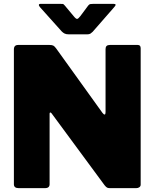

<svg xmlns="http://www.w3.org/2000/svg" viewBox="-20 -975 801 995"><path d="M694 -742Q709 -742 709 -725V-18Q709 -10 702.5 -5Q696 0 686 0H549Q541 0 535.5 -2.5Q530 -5 522 -15L247 -388Q243 -393 240 -392Q237 -391 237 -386V-22Q238 0 213 0H77Q52 0 52 -20V-719Q52 -742 74 -742H237Q250 -742 256.5 -738.5Q263 -735 271 -724L511 -390Q518 -381 522.5 -381.5Q527 -382 527 -394V-721Q527 -742 549 -742ZM437 -946Q442 -953 448.5 -954Q455 -955 464 -955H569Q588 -955 571 -937L460 -810Q455 -805 449 -801Q443 -797 432 -797H337Q323 -797 315 -801Q307 -805 300 -812L188 -937Q181 -945 181.5 -950Q182 -955 191 -955H290Q300 -955 305 -954.5Q310 -954 316 -946L362 -891Q374 -876 380 -877Q386 -878 396 -891Z"/></svg>

Font: Libre Franklin Thin Black
Style: Regular
Weight: 900
Version: Version 3.000